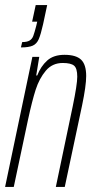

<svg xmlns="http://www.w3.org/2000/svg" viewBox="-20 -733 368 753"><path d="M107 -510H134L122 -437H126Q140 -473 165 -495.5Q190 -518 233 -518Q278 -518 298 -499Q318 -480 318 -435Q318 -397 302 -320L234 0H199L265 -315Q283 -402 283 -432Q283 -465 270.5 -475.5Q258 -486 226 -486Q185 -486 159.5 -455.5Q134 -425 120 -381.5Q106 -338 90 -264L34 0H0ZM122 -631 126 -648H106L120 -713H165L149 -638Q140 -598 132 -579.5Q124 -561 108.5 -554Q93 -547 62 -547L67 -568Q86 -568 96 -574Q106 -580 110.5 -592Q115 -604 122 -631Z"/></svg>

Font: Saira Ultra Condensed Thin
Style: Italic
Weight: 100
Width: 1
Italic angle: -12°
Designer: Hector Gatti with collaboration of the Omnibus-Type team
Foundry: Omnibus-Type
Version: Version 1.001; ttfautohint (v1.8)